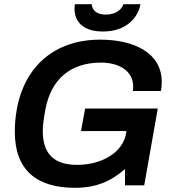

<svg xmlns="http://www.w3.org/2000/svg" viewBox="-20 -888 834 920"><path d="M473 -737C588 -737 642 -806 653 -868H571C566 -847 539 -818 487 -818C445 -818 428 -837 422 -855C421 -859 420 -864 420 -868H339C338 -861 337 -853 337 -846C337 -790 372 -737 473 -737ZM339 12C440 12 512 -19 579 -78V0H671L736 -368H388L368 -260H586L585 -253C572 -161 472 -98 349 -98C241 -98 185 -149 185 -260C185 -288 189 -316 198 -366C225 -507 316 -588 464 -588C551 -588 618 -548 618 -474C618 -467 618 -460 617 -452H751C754 -468 755 -482 755 -496C755 -633 625 -698 460 -698C245 -698 97 -573 60 -361C54 -327 51 -292 51 -256C51 -73 156 12 339 12Z"/></svg>

Font: Archivo SemiBold
Style: Italic
Weight: 600
Italic angle: -10°
Designer: Hector Gatti
Foundry: Omnibus-Type
Version: Version 2.001